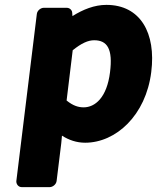

<svg xmlns="http://www.w3.org/2000/svg" viewBox="-20 -548 672 787"><path d="M234 8C262 26 294 37 329 37C455 37 578 -75 600 -253C620 -412 556 -528 416 -528C367 -528 320 -509 277 -482L276 -495C276 -506 266 -516 254 -516H159C148 -516 133 -506 131 -491L47 194C46 205 54 219 69 219H184C195 219 210 209 212 194L231 40ZM253 -136 278 -342C314 -371 341 -383 366 -383C420 -383 443 -347 431 -252C418 -147 369 -108 323 -108C302 -108 280 -114 253 -136Z"/></svg>

Font: Falling Sky
Style: BlkObl
Weight: 900
Designer: Paul D. Hunt
Foundry: Adobe Systems Incorporated
Version: Version 1.02